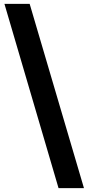

<svg xmlns="http://www.w3.org/2000/svg" viewBox="-20 -800 457 997"><path d="M284 177 3 -780H134L416 177Z"/></svg>

Font: Merriweather Sans ExtraBold
Style: Italic
Weight: 800
Italic angle: -7.5°
Designer: Eben Sorkin
Foundry: Eben Sorkin
Version: Version 2.001; ttfautohint (v1.8.3)